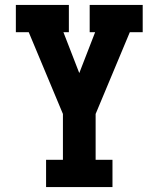

<svg xmlns="http://www.w3.org/2000/svg" viewBox="-20 -755 640 775"><path d="M166 0V-110H234V-295L96 -625H44V-735H258V-625H236L300 -460L364 -625H342V-735H556V-625H504L366 -295V-110H434V0Z"/></svg>

Font: Iosevka Slab XBdEx
Style: Regular
Weight: 800
Width: 7
Monospace: yes
Designer: Belleve Invis
Foundry: Belleve Invis
Version: Version 11.1.0; ttfautohint (v1.8.3)